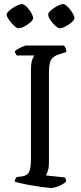

<svg xmlns="http://www.w3.org/2000/svg" viewBox="-20 -929 400 949"><path d="M232 0Q225 0 207.5 -2Q190 -4 167.5 -7.5Q145 -11 122 -15Q99 -19 80.5 -23.5Q62 -28 53 -31Q53 -38 56 -44Q59 -50 62 -54L88 -57Q106 -60 115.5 -68Q125 -76 129 -95Q133 -114 133 -148V-580Q133 -620 140 -636Q147 -652 150 -655H63Q61 -659 58 -662.5Q55 -666 53 -675Q58 -681 69.5 -687.5Q81 -694 93 -699Q105 -704 110 -704H296Q300 -700 304 -691.5Q308 -683 308 -672L268 -659Q250 -653 240 -643Q230 -633 226 -616.5Q222 -600 222 -572V-126Q222 -103 217 -86Q212 -69 206 -62L300 -52Q302 -50 304.5 -43.5Q307 -37 307 -31Q292 -18 270 -9Q248 0 232 0ZM276 -789Q269 -789 259.5 -796.5Q250 -804 240 -815.5Q230 -827 224 -838Q218 -849 218 -856Q218 -864 226.5 -873Q235 -882 247.5 -890Q260 -898 272.5 -903.5Q285 -909 292 -909Q299 -909 308.5 -901Q318 -893 327 -881.5Q336 -870 342 -858Q348 -846 348 -839Q348 -833 340 -824.5Q332 -816 320 -808Q308 -800 296 -794.5Q284 -789 276 -789ZM71 -789Q65 -789 55.5 -796.5Q46 -804 36.5 -815.5Q27 -827 20 -838Q13 -849 13 -856Q13 -864 22 -873Q31 -882 43.5 -890Q56 -898 68.5 -903.5Q81 -909 88 -909Q96 -909 105 -901.5Q114 -894 123 -882.5Q132 -871 138 -859Q144 -847 144 -840Q144 -833 136 -824.5Q128 -816 116.5 -808Q105 -800 92.5 -794.5Q80 -789 71 -789Z"/></svg>

Font: Texturina 12pt Light
Style: Regular
Weight: 300
Designer: Guillermo Torres Carreño
Foundry: Omnibus-Type
Version: Version 1.002